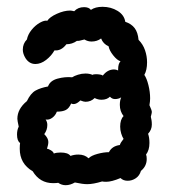

<svg xmlns="http://www.w3.org/2000/svg" viewBox="-20 -559 505 564"><path d="M47 -413Q47 -431 59 -443Q62 -458 73 -471.5Q84 -485 97.5 -492.5Q111 -500 119 -498Q126 -509 147 -518.5Q168 -528 186 -528Q190 -528 198 -526Q209 -538 227 -538Q241 -538 247 -530Q260 -539 281 -539Q306 -539 325.5 -527Q345 -515 348 -495Q366 -489 375.5 -476.5Q385 -464 387 -442Q400 -429 406 -411.5Q412 -394 412 -376Q412 -353 404 -339Q411 -329 416 -309Q421 -289 421 -270Q421 -262 419 -250Q426 -235 426 -230Q426 -227 423 -216Q424 -212 425 -206.5Q426 -201 426 -193Q426 -178 415 -166Q419 -155 419 -139Q419 -118 409 -105Q411 -101 411 -92Q411 -71 394 -57Q390 -43 379 -35.5Q368 -28 355 -28Q342 -28 334 -36Q308 -25 292 -25Q284 -25 280 -26Q254 -18 236 -18Q223 -18 200 -23Q186 -15 173 -15Q161 -15 151 -22Q146 -21 136 -21Q97 -21 76 -56Q38 -78 38 -122Q38 -133 39 -139Q30 -145 30 -164Q30 -177 35 -187Q31 -205 31 -210Q31 -239 59 -262Q70 -285 84.5 -293Q99 -301 121 -305Q127 -322 149 -328Q171 -334 192 -332Q198 -336 209 -339.5Q220 -343 231 -343Q243 -343 252 -339Q254 -341 262 -341Q268 -341 274 -340Q280 -339 282 -337Q296 -355 315 -355Q321 -355 327 -352V-355Q327 -372 334 -379Q324 -382 312.5 -396.5Q301 -411 299 -423Q283 -430 277 -446Q265 -437 249 -437Q238 -437 228 -443Q211 -438 206 -439Q192 -429 175 -429Q160 -409 140 -411Q131 -395 115.5 -383Q100 -371 84 -371Q66 -371 55 -388Q47 -401 47 -413ZM122 -142Q122 -134 118 -122Q122 -122 129.5 -117.5Q137 -113 138 -108Q146 -111 158 -111Q180 -111 187 -101Q198 -105 210 -105Q229 -105 240 -94Q248 -102 266.5 -107Q285 -112 300 -112Q309 -130 332 -133Q334 -140 343 -151Q339 -157 336 -167Q333 -177 333 -187Q333 -208 343 -218Q332 -232 332 -251Q332 -264 336 -273Q328 -268 318 -268Q309 -268 303 -275Q294 -266 278 -266Q268 -266 258 -271Q247 -260 231 -260Q226 -260 216 -264Q201 -249 189 -255Q183 -241 173.5 -236Q164 -231 147 -231Q143 -220 133.5 -213Q124 -206 114 -208Q119 -201 119 -192Q119 -177 110 -165Q122 -153 122 -142Z"/></svg>

Font: Pangolin
Style: Regular
Weight: 400
Designer: Kevin Burke
Foundry: Google, Inc.
Version: Version 1.101